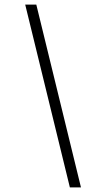

<svg xmlns="http://www.w3.org/2000/svg" viewBox="-20 -750 432 830"><path d="M330 60H282L89 -730H137Z"/></svg>

Font: Brygada 1918
Style: Italic
Weight: 400
Italic angle: -8°
Designer: Mateusz Machalski | Borys Kosmynka | Przemek Hoffer
Foundry: NIEPODLEGLA 2018
Version: Version 3.006